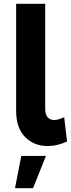

<svg xmlns="http://www.w3.org/2000/svg" viewBox="-20 -762 373 1011"><path d="M266 -130Q286 -130 318 -145L333 -17Q282 7 231 7Q159 7 112 -40.5Q65 -88 65 -178V-742H218V-188Q218 -159 231 -144.5Q244 -130 266 -130ZM92 59H222L154 229H59Z"/></svg>

Font: Argentum Sans SemiBold
Style: Regular
Weight: 600
Designer: Julieta Ulanovsky (Modified by Cristiano Sobral)
Foundry: Julieta Ulanovsky
Version: Version 5.001;November 22, 2018;FontCreator 11.5.0.2425 64-b